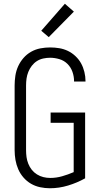

<svg xmlns="http://www.w3.org/2000/svg" viewBox="-20 -996 540 1024"><path d="M246 8Q220 8 194 2.5Q168 -3 145.5 -16Q123 -29 105.5 -49Q88 -69 77.5 -93Q67 -117 62.5 -143Q58 -169 58 -195V-540Q58 -566 62 -592.5Q66 -619 77 -643Q88 -667 105.5 -687Q123 -707 146 -720Q169 -733 195 -738Q221 -743 247 -743Q272 -743 296 -739Q320 -735 342 -724.5Q364 -714 382.5 -696.5Q401 -679 412.5 -658Q424 -637 430 -612.5Q436 -588 436 -564Q436 -563 436 -562.5Q436 -562 436 -561H375Q375 -562 375 -562.5Q375 -563 375 -563Q375 -588 366.5 -612.5Q358 -637 340 -655Q322 -673 297 -680.5Q272 -688 247 -688Q229 -688 210.5 -684Q192 -680 176.5 -670Q161 -660 149.5 -645Q138 -630 131 -612.5Q124 -595 121.5 -577Q119 -559 119 -540V-195Q119 -176 121.5 -158Q124 -140 131 -122.5Q138 -105 149.5 -90.5Q161 -76 177 -66Q193 -56 211 -51.5Q229 -47 248 -47Q280 -47 311.5 -56Q343 -65 373 -78V-341H250V-396H434V-45Q391 -21 343 -6.5Q295 8 246 8ZM240 -798 200 -832 326 -976 374 -934Z"/></svg>

Font: Iosevka SS04 Light
Style: Regular
Weight: 300
Monospace: yes
Designer: Belleve Invis
Foundry: Belleve Invis
Version: Version 19.0.0; ttfautohint (v1.8.4)